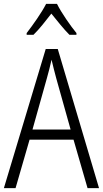

<svg xmlns="http://www.w3.org/2000/svg" viewBox="-20 -967 529 987"><path d="M273 -947H217C195 -903 148 -837 117 -797V-788H152C182 -817 216 -861 244 -897C274 -860 307 -818 337 -788H373V-797C344 -832 295 -902 273 -947ZM430 0H489L277 -715H215L0 0H60L132 -249H358ZM343 -301H147L221 -565C229 -594 238 -627 245 -660C252 -629 262 -592 269 -565Z"/></svg>

Font: Noto Sans Display SemiCondensed Light
Style: Regular
Weight: 300
Width: 4
Designer: Monotype Design Team
Foundry: Monotype Imaging Inc.
Version: Version 1.900